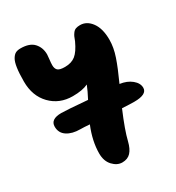

<svg xmlns="http://www.w3.org/2000/svg" viewBox="-190 -605 938 1026"><g transform="rotate(-30 279.0 -92.0)"><path d="M262.2 308.1Q230.5 308.1 204.3 280Q178.2 252 178.2 205.1Q178.2 129.4 212.9 44.9Q175.8 42 155.8 42Q106.4 42 75.2 21.5Q43.9 1 43.9 -38.1Q43.9 -84 110.8 -84Q142.1 -84 270 -73.2Q292.5 -115.7 305.2 -147.9Q270.5 -130.9 210 -130.9Q128.4 -130.9 75.2 -185.5Q22 -240.2 22 -329.1Q22 -379.9 26.9 -413.1Q31.7 -446.3 42 -463.1Q52.2 -480 64.2 -486.1Q76.2 -492.2 94.2 -492.2Q150.4 -492.2 176.3 -463.9Q202.1 -435.5 202.1 -393.1Q202.1 -385.7 199.5 -364.3Q196.8 -342.8 196.8 -329.1Q196.8 -308.1 207.8 -297.6Q218.8 -287.1 252 -287.1Q292 -287.1 317.1 -307.1Q342.3 -327.1 366.2 -378.9Q373 -397 376.2 -404.3Q379.4 -411.6 387.2 -422.4Q395 -433.1 405.8 -437Q416.5 -440.9 432.1 -440.9Q473.1 -440.9 501.5 -402.3Q529.8 -363.8 529.8 -294.9Q529.8 -247.1 511.7 -194.1Q493.7 -141.1 458 -63Q501.5 -57.1 529.8 -33.9Q558.1 -10.7 558.1 18.1Q558.1 59.1 479 59.1Q453.1 59.1 404.8 56.2Q358.4 165 344.2 225.1Q334 266.6 314.7 287.4Q295.4 308.1 262.2 308.1Z"/></g></svg>

Font: Shantell Sans Irregular Bouncy
Style: Regular
Weight: 800
Designer: Stephen Nixon, Anya Danilova, Shantell Martin
Foundry: Arrow Type
Version: Version 1.006;[9816181b4]